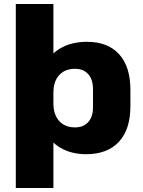

<svg xmlns="http://www.w3.org/2000/svg" viewBox="-20 -760 713 960"><path d="M411 11Q338 11 284 -20Q230 -51 200.5 -108.5Q171 -166 170 -244V-298Q171 -377 201 -433.5Q231 -490 285.5 -520.5Q340 -551 415 -551Q519 -551 575.5 -489Q632 -427 632 -311V-229Q632 -113 574.5 -51Q517 11 411 11ZM59 -740H247V-369V180H59ZM355 -123Q397 -123 421 -149.5Q445 -176 445 -224V-314Q445 -363 421 -389.5Q397 -416 355 -416Q305 -416 276 -384.5Q247 -353 247 -296V-244Q247 -187 276 -155Q305 -123 355 -123Z"/></svg>

Font: Pathway Extreme SemiCondensed ExtraBold
Style: Regular
Weight: 800
Width: 4
Version: Version 1.001;gftools[0.9.26]